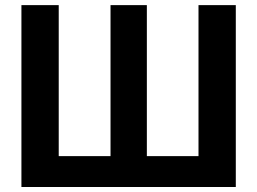

<svg xmlns="http://www.w3.org/2000/svg" viewBox="-20 -748 1029 768"><path d="M65.7 -727.5H214.9V-123.5H422.1V-727.5H567.4V-123.5H774V-727.5H923.2V0H65.7Z"/></svg>

Font: Adwaita Sans
Style: Regular
Weight: 400
Designer: Rasmus Andersson
Foundry: rsms
Version: Version 4.001;git-9221beed3